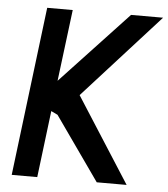

<svg xmlns="http://www.w3.org/2000/svg" viewBox="-51 -748 696 794"><g transform="rotate(5 297.0 -351.0)"><path d="M504 0H380L194 -264L167 -277L133 0H27L113 -701H219L182 -404L461 -702H594L278 -353Z"/></g></svg>

Font: Kulim Park SemiBold
Style: Italic
Weight: 600
Italic angle: -8°
Designer: Noponies / Dale Sattler
Foundry: Noponies
Version: Version 1.000; ttfautohint (v1.8.3)